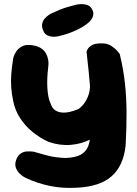

<svg xmlns="http://www.w3.org/2000/svg" viewBox="-20 -709 674 943"><path d="M356 213Q286 217 224 204Q162 191 107 165Q107 165 97 159.5Q87 154 75.5 142.5Q64 131 58 115Q52 99 59 77Q67 55 81 45.5Q95 36 109.5 35Q124 34 134.5 35Q145 36 145 36Q180 46 205.5 53Q231 60 254 63Q277 66 302 67Q349 65 375 51.5Q401 38 412.5 10.5Q424 -17 423 -58Q427 -126 427 -176.5Q427 -227 423.5 -270Q420 -313 415.5 -357.5Q411 -402 405 -456Q405 -456 410 -466.5Q415 -477 430.5 -486.5Q446 -496 476 -496Q507 -497 527 -483.5Q547 -470 557.5 -457Q568 -444 568 -444Q586 -370 593.5 -301Q601 -232 601.5 -158.5Q602 -85 597 5Q587 104 529 156Q471 208 356 213ZM219 -12Q177 -31 140.5 -60.5Q104 -90 79 -128.5Q54 -167 45 -212Q37 -250 35 -281.5Q33 -313 35.5 -346.5Q38 -380 45 -423Q45 -423 48 -433Q51 -443 60 -456.5Q69 -470 85.5 -480Q102 -490 128 -488Q160 -485 178.5 -474Q197 -463 205.5 -447Q214 -431 216.5 -416Q219 -401 218 -391Q217 -381 217 -381Q210 -322 212.5 -279.5Q215 -237 224 -211.5Q233 -186 242 -175Q258 -158 287.5 -156Q317 -154 362 -172Q373 -177 387 -193Q401 -209 412 -235Q423 -261 422 -294L549 -325Q563 -244 548 -183Q533 -122 495 -78Q466 -46 423 -24Q380 -2 327.5 2.5Q275 7 219 -12ZM263 -530Q263 -530 255 -529Q247 -528 235.5 -529Q224 -530 212.5 -535.5Q201 -541 195 -553Q184 -574 187 -590.5Q190 -607 200 -618Q210 -629 219 -635Q228 -641 228 -641Q277 -664 307 -673Q337 -682 359 -687Q359 -687 367.5 -688Q376 -689 387.5 -688.5Q399 -688 411 -683.5Q423 -679 430 -667Q439 -653 438.5 -641Q438 -629 433 -620.5Q428 -612 423.5 -607Q419 -602 419 -602Q402 -586 380.5 -574Q359 -562 337 -553Q315 -544 295.5 -538.5Q276 -533 263 -530Z"/></svg>

Font: Sour Gummy Black ExtraBold
Style: Regular
Weight: 800
Version: Version 1.000